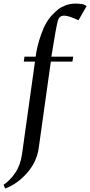

<svg xmlns="http://www.w3.org/2000/svg" viewBox="-46 -758 508 1081"><path d="M-25.9 282.2Q10.7 258.3 40.3 214.4Q69.8 170.4 78.1 108.9L150.9 -411.1H87.9L91.8 -439H154.8Q161.1 -495.6 187 -567.9Q210.9 -637.2 252 -678.2Q269.5 -695.8 283 -706.5Q296.4 -717.3 322.5 -727.5Q348.6 -737.8 378.9 -737.8Q399.9 -737.8 422.9 -733.9L441.9 -724.1L396 -644Q340.3 -669.9 315.9 -669.9Q301.8 -669.9 292.7 -663.1Q283.7 -656.2 278.8 -638.2Q269.5 -603.5 243.2 -439H366.2L361.8 -411.1H240.2L171.9 76.2Q161.1 153.8 106 216.3Q50.8 278.8 -17.1 303.2Z"/></svg>

Font: Dehuti
Style: Bold-Italic
Weight: 700
Version: Version 1.2